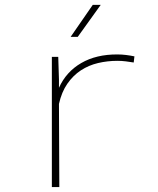

<svg xmlns="http://www.w3.org/2000/svg" viewBox="-20 -759 640 779"><path d="M456.5 -538.1Q474.1 -538.1 491.7 -535.9Q509.3 -533.7 525.4 -530.3L522.5 -505.4Q508.3 -507.8 491 -510Q473.6 -512.2 456.5 -512.2Q416 -512.2 377.7 -503.2Q339.4 -494.1 307.9 -473.4Q276.4 -452.6 253.2 -419.2Q230 -385.7 219.2 -337.4L220.7 0H190.4V-528.3H216.3L219.2 -436.5V-402.8Q248.5 -467.8 309.6 -503.2Q370.6 -538.6 456.5 -538.1ZM356.4 -739.3H388.7L295.4 -609.4H266.6Z"/></svg>

Font: Roboto Mono Thin
Style: Regular
Weight: 250
Designer: Google
Version: Version 2.000985; 2015; ttfautohint (v1.3)